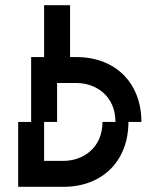

<svg xmlns="http://www.w3.org/2000/svg" viewBox="-20 -720 565 740"><path d="M425 -250H375C375 -150 300 -100 225 -100H150V-250H200V-400H275C350 -400 425 -350 425 -250ZM50 0H225C375 0 475 -100 475 -250H525C525 -400 425 -500 275 -500H250V-700H150V-500H100V-250H50Z"/></svg>

Font: LS-VG5000 Shifted
Style: Regular
Weight: 400
Designer: Justin Bihan, 2021
Foundry: Justin Bihan, 2021
Version: Version 1.000;Glyphs 3.1.2 (3151)